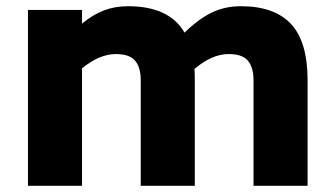

<svg xmlns="http://www.w3.org/2000/svg" viewBox="-20 -598 1075 618"><path d="M970 -340V0H796V-340Q796 -381 778 -402.5Q760 -424 716 -424Q662 -424 606 -376Q607 -365 607 -340V0H433V-340Q433 -381 415 -402.5Q397 -424 353 -424Q300 -424 244 -378V0H70V-566H244V-522Q279 -551 314.5 -564.5Q350 -578 392 -578Q525 -578 574 -493Q619 -537 661.5 -557.5Q704 -578 755 -578Q863 -578 916.5 -521Q970 -464 970 -340Z"/></svg>

Font: Biryani Heavy
Style: Regular
Weight: 900
Designer: Dan Reynolds and Mathieu Réguer
Foundry: Dan Reynolds and Mathieu Réguer
Version: Version 1.003; ttfautohint (v1.1) -l 5 -r 5 -G 72 -x 0 -D la